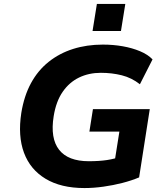

<svg xmlns="http://www.w3.org/2000/svg" viewBox="-20 -942 843 973"><path d="M408 11Q289 11 211 -36Q133 -83 101.5 -168Q70 -253 88 -370Q102 -456 137 -520.5Q172 -585 226.5 -628.5Q281 -672 350.5 -694Q420 -716 501 -716Q554 -716 602 -707.5Q650 -699 689.5 -682.5Q729 -666 753 -641L689 -515Q647 -548 597 -560.5Q547 -573 491 -573Q430 -573 380.5 -549Q331 -525 297.5 -476.5Q264 -428 252 -353Q234 -241 279.5 -183Q325 -125 430 -125Q483 -125 522.5 -131Q562 -137 596 -150L555 -86L585 -275H433L451 -389H739L685 -43Q647 -27 600.5 -15Q554 -3 504 4Q454 11 408 11ZM449 -785 471 -922H615L593 -785Z"/></svg>

Font: Nunito Sans 6pt ExtraBold
Style: Italic
Weight: 800
Italic angle: -9°
Version: Version 3.101;gftools[0.9.27]